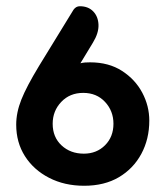

<svg xmlns="http://www.w3.org/2000/svg" viewBox="-20 -586 526 616"><path d="M238 -383Q246 -385 253 -385.5Q260 -386 269 -386Q329 -386 371.5 -358.5Q414 -331 436.5 -288.5Q459 -246 459 -199Q459 -140 433.5 -92.5Q408 -45 361.5 -17.5Q315 10 250 10Q187 10 137.5 -15.5Q88 -41 60 -85Q32 -129 32 -186Q32 -225 48.5 -266.5Q65 -308 105 -374L216 -555Q224 -566 236 -566Q263 -566 279 -549.5Q295 -533 296 -506.5Q297 -480 278 -449ZM149 -189Q149 -146 177.5 -119.5Q206 -93 249 -93Q290 -93 317 -120Q344 -147 344 -189Q344 -230 317 -259Q290 -288 247 -288Q204 -288 176.5 -259Q149 -230 149 -189Z"/></svg>

Font: Zain ExtraBold
Style: Regular
Weight: 800
Designer: Zain,Boutros
Foundry: Mobile Telecommunications Company (Zain), 2024
Version: Version 1.50; ttfautohint (v1.8.4)